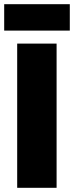

<svg xmlns="http://www.w3.org/2000/svg" viewBox="-51 -896 353 916"><path d="M-31 -750V-876H282V-750ZM219 0H31V-688H219Z"/></svg>

Font: CostaRica
Style: Normal
Weight: 900
Version: Version 1.3